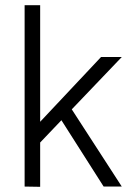

<svg xmlns="http://www.w3.org/2000/svg" viewBox="-20 -720 527 741"><path d="M135 1 75 0V-700H135V-250L370 -500H450L257 -298L450 0H380L217 -256L135 -170Z"/></svg>

Font: Epunda Sans Light
Style: Regular
Weight: 300
Designer: Simon Atzbach
Foundry: typofactur
Version: Version 2.204; ttfautohint (v1.8.4.7-5d5b)